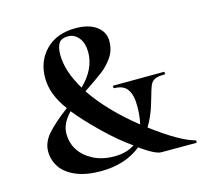

<svg xmlns="http://www.w3.org/2000/svg" viewBox="-97 -754 923 873"><g transform="rotate(-15 364.5 -317.0)"><path d="M446.8 -63Q384.8 -106 317.4 -171.9Q250 -237.8 210.9 -287.1Q166 -240.2 166 -194.3Q166 -148.4 188.5 -114.3Q210.9 -80.1 252.9 -58.6Q294.9 -37.1 351.6 -37.1Q408.2 -37.1 446.8 -63ZM357.9 -524.9Q357.9 -568.8 337.4 -594Q316.9 -619.1 286.6 -619.1Q256.3 -619.1 244.1 -601.1Q231.9 -583 231.9 -546.9Q231.9 -468.8 287.1 -377.9Q357.9 -446.8 357.9 -524.9ZM330.1 -646Q392.1 -646 428 -619.4Q463.9 -592.8 463.9 -549.8Q463.9 -506.8 441.4 -474.4Q418.9 -441.9 389.9 -419.9Q360.8 -397.9 299.8 -356.9Q371.6 -250 501 -147Q509.8 -182.6 509.8 -233.4Q509.8 -284.2 491 -310.5Q472.2 -336.9 429.2 -336.9Q427.2 -336.9 426.5 -343Q425.8 -349.1 429.2 -349.1L667 -350.1Q669.9 -350.1 669.9 -344Q669.9 -337.9 667 -337.9Q637.2 -337.9 622.6 -331.5Q607.9 -325.2 600.3 -310.1Q592.8 -294.9 575.7 -233.4Q558.6 -171.9 529.8 -125Q654.8 -30.8 725.1 -12.2Q729 -11.2 728.5 -5.6Q728 0 725.1 0H561Q533.2 0 464.8 -48.8Q389.6 12.2 273.9 12.2Q205.1 12.2 158 -7.8Q110.8 -27.8 87.9 -61.3Q64.9 -94.7 64.9 -136.7Q64.9 -178.7 97.9 -216.8Q130.9 -254.9 198.2 -305.2Q138.2 -383.8 138.2 -462.9Q138.2 -542 189.7 -594Q241.2 -646 330.1 -646Z"/></g></svg>

Font: Cormorant-Bold
Style: Bold
Weight: 700
Designer: Christian Thalmann (Catharsis Fonts)
Version: Version 3.000